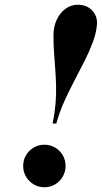

<svg xmlns="http://www.w3.org/2000/svg" viewBox="-20 -778 428 808"><path d="M201.5 -258Q210.5 -303 213.8 -342.2Q217 -381.5 216 -417.2Q215 -453 212.5 -487.2Q210 -521.5 207.5 -556.2Q205 -591 205 -629Q205 -664.5 218.2 -693.8Q231.5 -723 254.8 -740.5Q278 -758 307.5 -758Q345.5 -758 368.2 -733.5Q391 -709 388 -674Q385 -639 370.8 -600.8Q356.5 -562.5 336 -521.8Q315.5 -481 292.8 -438Q270 -395 249.8 -349.8Q229.5 -304.5 217 -258ZM166.5 10Q142 10 121.8 -2Q101.5 -14 89.5 -34.5Q77.5 -55 77.5 -80Q77.5 -104.5 89.5 -124.8Q101.5 -145 121.8 -157Q142 -169 166.5 -169Q191.5 -169 211.8 -157Q232 -145 244 -124.8Q256 -104.5 256 -80Q256 -55 244 -34.5Q232 -14 211.8 -2Q191.5 10 166.5 10Z"/></svg>

Font: Bodoni Moda 11pt
Style: Bold Italic
Weight: 700
Italic angle: -13°
Designer: Owen Earl
Foundry: indestructible type
Version: Version 2.004